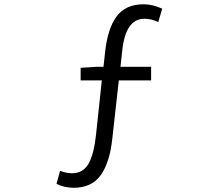

<svg xmlns="http://www.w3.org/2000/svg" viewBox="-20 -765 1040 894"><path d="M735.4 -724.6 716.8 -662.1Q685.5 -677.7 652.3 -677.7Q563.5 -677.7 548.8 -525.4L541 -454.1H683.6V-390.6H533.2L502.9 -119.1Q491.2 -8.8 449.2 50.3Q407.2 109.4 322.3 109.4Q275.4 108.4 243.2 90.8L259.8 30.3Q282.2 40 315.4 42Q367.2 41 392.1 -2.4Q417 -45.9 426.8 -134.8L454.1 -390.6H355.5V-449.2L431.6 -454.1H461.9L468.8 -517.6Q480.5 -631.8 522.9 -688.5Q565.4 -745.1 648.4 -745.1Q690.4 -745.1 735.4 -724.6Z"/></svg>

Font: GenEi Gothic M SemiLight
Style: Regular
Weight: 350
Designer: o_tamon (Modified); [Source Han Sans]
Ryoko NISHIZUKA  (kana & ideographs); Paul D. Hunt (Latin, Greek & Cyrillic); Wenl
Version: Version 1.1a;Original Version 1.004